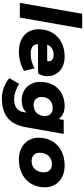

<svg xmlns="http://www.w3.org/2000/svg" viewBox="558 -1266 900 2057"><g transform="rotate(90 1008.5 -238.0)"><path d="M169 0 286 -668H128L11 0Z M533 10C609 10 676 -9 740 -44L713 -158C668 -133 615 -116 563 -116C498 -116 455 -136 455 -184C455 -189 455 -192 456 -195H767C786 -223 797 -259 797 -291C797 -403 717 -480 585 -480C421 -480 294 -376 294 -200C294 -77 382 10 533 10ZM568 -362C615 -362 637 -341 637 -309C637 -302 636 -297 634 -293H460C473 -337 517 -362 568 -362Z M1052 -20C1111 -20 1155 -37 1186 -71L1181 -36C1168 35 1113 61 1040 61C992 61 932 42 880 7L818 112C878 164 956 192 1035 192C1208 192 1312 117 1344 -67L1415 -470H1265L1256 -416C1231 -453 1184 -480 1117 -480C971 -480 858 -387 858 -215C858 -103 940 -20 1052 -20ZM1103 -148C1055 -148 1019 -178 1019 -229C1019 -305 1065 -352 1140 -352C1187 -352 1224 -322 1224 -271C1224 -195 1178 -148 1103 -148Z M1687 10C1867 10 1987 -100 1987 -270C1987 -390 1896 -480 1757 -480C1577 -480 1456 -370 1456 -200C1456 -80 1547 10 1687 10ZM1707 -126C1652 -126 1617 -158 1617 -211C1617 -294 1669 -344 1737 -344C1792 -344 1827 -312 1827 -259C1827 -176 1775 -126 1707 -126Z"/></g></svg>

Font: Celebes ExtraBold
Style: Italic
Weight: 800
Italic angle: -10°
Designer: Anugrah Pasau
Foundry: Lafontype
Version: Version 1.000